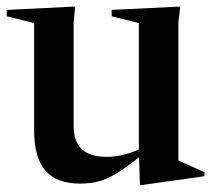

<svg xmlns="http://www.w3.org/2000/svg" viewBox="-22 -536 635 571"><path d="M197 -161Q197 -69.5 294.5 -69.5Q320.5 -69.5 345.2 -75.8Q370 -82 391 -91.5V-467.5L310 -487.5V-506.5L514 -516.5L508.5 -469.5V-59Q514.5 -56 529 -49.5Q543.5 -43 559.5 -35.8Q575.5 -28.5 586 -24V-12L398.5 14.5H394L391.5 -68.5Q350.5 -35.5 322 -18.8Q293.5 -2 269.2 4Q245 10 216.5 10Q146 10 112.8 -28.8Q79.5 -67.5 79.5 -148.5V-467.5L-2 -487.5V-506.5L201.5 -516.5L197 -469.5Z"/></svg>

Font: Newsreader Display Medium
Style: Regular
Weight: 500
Designer: Hugues Gentile
Foundry: Production Type
Version: Version 1.001